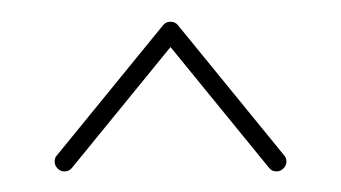

<svg xmlns="http://www.w3.org/2000/svg" viewBox="-20 -539 321 181"><path d="M140.7 -518.5Q144.4 -518.5 147.2 -515.7Q150 -513 150 -509.3Q150 -505.6 147.8 -503.3L47.8 -380.7Q45.2 -377.4 40.7 -377.4Q37 -377.4 34.3 -380.2Q31.5 -383 31.5 -386.7Q31.5 -390.4 33.7 -392.6L133.7 -515.2Q136.3 -518.5 140.7 -518.5ZM131.5 -509.3Q131.5 -513 134.3 -515.7Q137 -518.5 140.7 -518.5Q145.2 -518.5 147.8 -515.2L247.8 -392.6Q250 -390.4 250 -386.7Q250 -383 247.2 -380.2Q244.4 -377.4 240.7 -377.4Q236.3 -377.4 233.7 -380.7L133.7 -503.3Q131.5 -505.6 131.5 -509.3Z"/></svg>

Font: 26F Galaxy Hebrew Hairline
Style: Regular
Weight: 50
Designer: C₂₉H₂₅N₃O₅
Version: Version 1.000